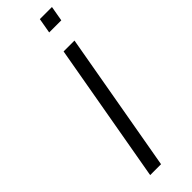

<svg xmlns="http://www.w3.org/2000/svg" viewBox="-291 -878 886 886"><g transform="rotate(-45 152.0 -434.5)"><path d="M71 0 192 -686H263L142 0ZM207 -795 220 -869H299L286 -795Z"/></g></svg>

Font: Archivo Expanded ExtraLight
Style: Italic
Weight: 250
Width: 7
Italic angle: -10°
Designer: Hector Gatti
Foundry: Omnibus-Type
Version: Version 2.001